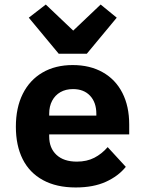

<svg xmlns="http://www.w3.org/2000/svg" viewBox="-20 -815 640 847"><path d="M50 -256Q50 -340 80.5 -401Q111 -462 167.5 -495Q224 -528 301 -528Q377 -528 433.5 -496Q490 -464 520 -405Q550 -346 550 -266V-222H197V-213Q197 -162 229 -132Q261 -102 319 -102Q363 -102 396 -119Q429 -136 455 -166L535 -79Q502 -38 447 -13Q392 12 314 12Q229 12 169.5 -20.5Q110 -53 80 -113Q50 -173 50 -256ZM197 -313V-305H405V-313Q405 -363 377.5 -392.5Q350 -422 302 -422Q270 -422 246.5 -408.5Q223 -395 210 -370.5Q197 -346 197 -313ZM239 -578 107 -737 182 -795 303 -680 424 -795 495 -737 363 -578Z"/></svg>

Font: iA Writer Mono V
Style: Regular
Weight: 400
Designer: Mike Abbink, Paul van der Laan, Pieter van Rosmalen
Foundry: Bold Monday
Version: Version 2.000